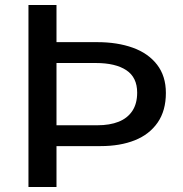

<svg xmlns="http://www.w3.org/2000/svg" viewBox="-20 -743 727 763"><path d="M380 -162.4H204.5V0H93.1V-723H204.5V-575.5H366.5Q446.3 -575.5 507.8 -553.4Q569.2 -531.3 604.2 -486Q639.2 -440.6 639.2 -373.6Q639.2 -303.4 606.6 -256.1Q573.9 -208.8 515.8 -185.6Q457.6 -162.4 380 -162.4ZM361 -492.6H204.5V-245.2H367.2Q416.2 -245.2 451.4 -259.2Q486.6 -273.2 505.9 -302.2Q525.1 -331.2 525.1 -374.8Q525.1 -435.5 481.9 -464.1Q438.8 -492.6 361 -492.6Z"/></svg>

Font: Public Sans VF
Style: Regular
Weight: 400
Designer: Pablo Impallari, Rodrigo Fuenzalida (Modified by Dan O. Williams and USWDS)
Version: Version 1.003